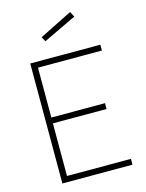

<svg xmlns="http://www.w3.org/2000/svg" viewBox="-134 -1002 821 1082"><g transform="rotate(-15 276.0 -461.0)"><path d="M92 0V-700H501V-666H128V-375H441V-341H128V-34H501V0ZM192 -826 384 -922 400 -891 207 -799Z"/></g></svg>

Font: Titillium Web ExtraLight
Style: Regular
Weight: 275
Version: Version 1.002;PS 57.000;hotconv 1.0.70;makeotf.lib2.5.55311